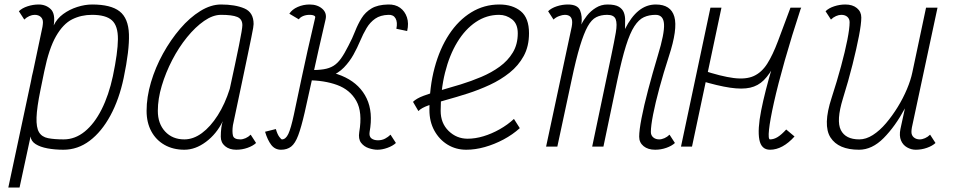

<svg xmlns="http://www.w3.org/2000/svg" viewBox="-20 -652 4240 854"><path d="M390 -632Q473 -632 512 -601.5Q551 -571 553.5 -500Q556 -429 530 -305Q510 -210 471 -138Q432 -66 379 -26Q326 14 262 14Q224 14 191.5 8Q159 2 138.5 -11Q118 -24 116 -45L67 182H17L117 -287Q118 -293 119.5 -299.5Q121 -306 122 -313Q123 -318 124.5 -323.5Q126 -329 127 -334L169 -533Q170 -539 170.5 -544.5Q171 -550 171 -553Q171 -568 161 -577Q151 -586 134 -586Q123 -586 110.5 -580.5Q98 -575 88 -565L64 -602Q78 -616 102.5 -624Q127 -632 152 -632Q184 -632 205.5 -611.5Q227 -591 219 -539Q233 -569 261 -589.5Q289 -610 323.5 -621Q358 -632 390 -632ZM482 -313Q504 -418 504.5 -477.5Q505 -537 478 -561.5Q451 -586 389 -586Q341 -586 301 -566Q261 -546 229.5 -491.5Q198 -437 177 -335L160 -252Q144 -174 142.5 -129.5Q141 -85 153.5 -64Q166 -43 193.5 -37.5Q221 -32 263 -32Q314 -32 357 -67Q400 -102 432 -165.5Q464 -229 482 -313Z M1095 -53 1119 -16Q1105 -3 1081 5.5Q1057 14 1031 14Q1000 14 981 -2Q962 -18 962 -44Q962 -65 964.5 -84Q967 -103 971 -113Q943 -56 896 -21Q849 14 800 14Q750 14 712 -7.5Q674 -29 653 -68Q632 -107 632 -159Q632 -220 651.5 -286Q671 -352 705 -413.5Q739 -475 781.5 -524.5Q824 -574 871 -603Q918 -632 963 -632Q1026 -632 1067 -614.5Q1108 -597 1108 -545Q1108 -541 1106 -527.5Q1104 -514 1098 -486Q1092 -458 1082 -408.5Q1072 -359 1055.5 -282Q1039 -205 1016 -95Q1012 -67 1016 -49.5Q1020 -32 1049 -32Q1060 -32 1072.5 -37.5Q1085 -43 1095 -53ZM800 -32Q840 -32 878 -60Q916 -88 948.5 -139Q981 -190 1002 -257Q1028 -376 1043 -450Q1058 -524 1058 -540Q1058 -567 1035.5 -576.5Q1013 -586 963 -586Q927 -586 888 -559Q849 -532 812 -486.5Q775 -441 746 -385Q717 -329 699.5 -270.5Q682 -212 682 -159Q682 -102 714.5 -67Q747 -32 800 -32Z M1230 14Q1203 14 1186.5 -7.5Q1170 -29 1159 -66L1207 -78Q1214 -54 1222.5 -43Q1231 -32 1234 -32Q1251 -32 1262.5 -56.5Q1274 -81 1287 -141.5Q1300 -202 1322 -307Q1344 -412 1382 -574Q1383 -578 1380 -580.5Q1377 -583 1371.5 -584.5Q1366 -586 1357 -586Q1341 -586 1328 -580.5Q1315 -575 1309 -566L1267 -591Q1279 -610 1304 -621Q1329 -632 1357 -632Q1392 -632 1413.5 -613Q1435 -594 1428 -565Q1394 -419 1372 -317.5Q1350 -216 1335 -151Q1320 -86 1306.5 -50Q1293 -14 1275 0Q1257 14 1230 14ZM1659 14Q1641 14 1620 7Q1599 0 1586 -17Q1573 -34 1578 -65H1624Q1621 -45 1632 -36.5Q1643 -28 1661 -28Q1679 -28 1693 -35.5Q1707 -43 1717 -53L1741 -16Q1727 -3 1703.5 5.5Q1680 14 1659 14ZM1578 -65Q1593 -153 1565 -203Q1537 -253 1479.5 -274Q1422 -295 1346 -295L1356 -340Q1451 -340 1516.5 -307.5Q1582 -275 1611 -214Q1640 -153 1624 -65ZM1346 -295 1356 -340Q1395 -340 1420 -344Q1445 -348 1463 -359Q1481 -370 1496.5 -391.5Q1512 -413 1530 -449Q1547 -481 1559.5 -513Q1572 -545 1588.5 -571.5Q1605 -598 1632.5 -614.5Q1660 -631 1706 -632Q1738 -633 1759.5 -617.5Q1781 -602 1790 -575Q1799 -548 1791 -514L1743 -524Q1749 -553 1739.5 -570Q1730 -587 1708 -586Q1672 -585 1649 -569Q1626 -553 1610.5 -527Q1595 -501 1582 -470Q1569 -439 1552 -408.5Q1535 -378 1510 -352Q1485 -326 1445.5 -310.5Q1406 -295 1346 -295Z M2266 -123 2292 -82Q2260 -53 2219.5 -31.5Q2179 -10 2136.5 2Q2094 14 2054 14Q2008 14 1971 -8.5Q1934 -31 1912 -71Q1890 -111 1890 -163Q1890 -265 1913 -350.5Q1936 -436 1977.5 -499Q2019 -562 2076 -597Q2133 -632 2201 -632Q2260 -632 2296.5 -602Q2333 -572 2333 -504Q2333 -446 2309.5 -403Q2286 -360 2246.5 -328.5Q2207 -297 2158.5 -274.5Q2110 -252 2060 -236Q2010 -220 1964.5 -207.5Q1919 -195 1886.5 -183.5Q1854 -172 1841 -158L1817 -199Q1832 -214 1864 -226Q1896 -238 1939 -250Q1982 -262 2029 -276.5Q2076 -291 2121 -310Q2166 -329 2202.5 -355.5Q2239 -382 2261 -418.5Q2283 -455 2283 -504Q2283 -546 2257.5 -566Q2232 -586 2200 -586Q2144 -586 2096.5 -554Q2049 -522 2014 -464.5Q1979 -407 1959.5 -329Q1940 -251 1940 -159Q1940 -104 1975.5 -69.5Q2011 -35 2060 -35Q2094 -35 2130.5 -46Q2167 -57 2202.5 -77Q2238 -97 2266 -123Z M2894 14Q2862 14 2842.5 -2Q2823 -18 2823 -44Q2823 -72 2833.5 -126.5Q2844 -181 2863 -253Q2882 -325 2906 -405Q2936 -503 2933.5 -544.5Q2931 -586 2896 -586Q2867 -586 2844 -575.5Q2821 -565 2801.5 -535Q2782 -505 2764 -447.5Q2746 -390 2726 -296L2664 0H2614L2699 -405Q2712 -467 2719 -507Q2726 -547 2718.5 -566.5Q2711 -586 2681 -586Q2653 -586 2632 -575.5Q2611 -565 2594 -534.5Q2577 -504 2559.5 -446.5Q2542 -389 2522 -294L2459 0H2409L2523 -533Q2524 -538 2524.5 -543.5Q2525 -549 2525 -553Q2525 -586 2492 -586Q2482 -586 2467 -580.5Q2452 -575 2442 -565L2418 -602Q2432 -616 2456.5 -624Q2481 -632 2506 -632Q2549 -632 2560 -606Q2571 -580 2566 -543Q2574 -561 2590.5 -582Q2607 -603 2630.5 -617.5Q2654 -632 2682 -632Q2716 -632 2732.5 -622Q2749 -612 2755 -596Q2761 -580 2760.5 -560.5Q2760 -541 2760 -523Q2787 -577 2821 -604.5Q2855 -632 2897 -632Q2964 -632 2979.5 -577.5Q2995 -523 2955 -401Q2931 -327 2913 -260.5Q2895 -194 2885 -143Q2875 -92 2875 -65Q2875 -50 2885.5 -41Q2896 -32 2912 -32Q2923 -32 2935.5 -37.5Q2948 -43 2958 -53L2982 -16Q2968 -3 2944 5.5Q2920 14 2894 14Z M3058 0H3009L3140 -618H3189ZM3477 -76 3514 -45Q3488 -16 3460.5 -1Q3433 14 3405 14Q3366 14 3357.5 -31Q3349 -76 3365.5 -160Q3382 -244 3416.5 -360Q3451 -476 3496 -618H3544Q3503 -535 3475.5 -471.5Q3448 -408 3425.5 -364.5Q3403 -321 3377.5 -295.5Q3352 -270 3316.5 -262Q3281 -254 3227 -262Q3173 -270 3093 -294L3103 -340Q3188 -312 3243 -305Q3298 -298 3333 -314Q3368 -330 3392.5 -368.5Q3417 -407 3440.5 -469.5Q3464 -532 3496 -618H3543Q3501 -490 3470.5 -382.5Q3440 -275 3422.5 -196.5Q3405 -118 3400.5 -75Q3396 -32 3405 -32Q3422 -32 3439 -42.5Q3456 -53 3477 -76Z M3676 -565 3652 -602Q3666 -616 3690.5 -624Q3715 -632 3740 -632Q3772 -632 3791.5 -616Q3811 -600 3811 -574Q3811 -546 3800.5 -491.5Q3790 -437 3772 -365Q3754 -293 3729 -213Q3699 -115 3720 -73.5Q3741 -32 3802 -32Q3832 -32 3862.5 -51.5Q3893 -71 3921 -104Q3949 -137 3973 -176Q3997 -215 4014 -255.5Q4031 -296 4038 -330L4099 -618H4150L4036 -85Q4035 -80 4034.5 -74.5Q4034 -69 4034 -65Q4034 -50 4044.5 -41Q4055 -32 4071 -32Q4082 -32 4094.5 -37.5Q4107 -43 4117 -53L4141 -16Q4127 -3 4103 5.5Q4079 14 4053 14Q4033 14 4014.5 3.5Q3996 -7 3987.5 -27.5Q3979 -48 3985 -78L4005 -170Q3962 -90 3910.5 -38Q3859 14 3801 14Q3709 14 3674 -40.5Q3639 -95 3679 -217Q3703 -291 3721 -357.5Q3739 -424 3749 -475Q3759 -526 3759 -553Q3759 -568 3749 -577Q3739 -586 3722 -586Q3711 -586 3698.5 -580.5Q3686 -575 3676 -565Z"/></svg>

Font: Victor Mono Thin
Style: Italic
Weight: 100
Italic angle: -12°
Monospace: yes
Designer: Rune Bjørnerås
Version: Version 1.561;gftools[0.9.30]